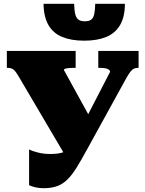

<svg xmlns="http://www.w3.org/2000/svg" viewBox="-20 -978 765 1010"><path d="M438 -192Q408 -137 384 -98Q360 -59 335.5 -34.5Q311 -10 281 1Q251 12 210 12Q185 12 164.5 7Q144 2 133 -4V-192Q150 -183 180 -175.5Q210 -168 243 -168Q284 -168 308 -175.5Q332 -183 348.5 -203Q365 -223 384 -261L559 -600Q559 -607 553 -611.5Q547 -616 535.5 -618.5Q524 -621 506 -621H497V-710H709V-621H704Q692 -621 683 -616Q674 -611 665.5 -600Q657 -589 645 -568ZM470 -330 329 -150 78 -576Q68 -593 60 -603Q52 -613 43 -617Q34 -621 21 -621H16V-710H378V-621H366Q349 -621 338 -619.5Q327 -618 321.5 -616Q316 -614 316 -610ZM423 -764Q355 -764 307.5 -783.5Q260 -803 235 -846Q210 -889 209 -958H370Q371 -923 376 -903Q381 -883 393 -874.5Q405 -866 426 -866Q448 -866 459.5 -874.5Q471 -883 475.5 -903Q480 -923 481 -958H637Q637 -889 611.5 -846Q586 -803 538.5 -783.5Q491 -764 423 -764Z"/></svg>

Font: Roboto Serif Black
Style: Regular
Weight: 900
Designer: Greg Gazdowicz
Foundry: Commercial Type
Version: Version 1.008